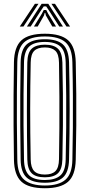

<svg xmlns="http://www.w3.org/2000/svg" viewBox="-20 -985 474 1012"><path d="M216.5 7.2Q130.5 7.2 92.8 -27.6Q55 -62.5 53.5 -142.8Q52 -240.2 51.5 -321.2Q51 -402.2 51.5 -482.4Q52 -562.5 53.5 -657.2Q55 -737.5 92.9 -772.4Q130.8 -807.2 216.5 -807.2Q300.5 -807.2 338.9 -772.9Q377.2 -738.5 379.2 -657.5Q381.2 -570.5 382 -489.5Q382.8 -408.5 382.1 -324.1Q381.5 -239.8 379.2 -142.5Q377.2 -60 338.1 -26.4Q299 7.2 216.5 7.2ZM216.5 -7.2Q290 -7.2 325 -37.8Q360 -68.2 361.5 -143Q363.5 -232.8 364.1 -313.6Q364.8 -394.5 364.2 -477.5Q363.8 -560.5 361.5 -656.8Q360 -731 325.5 -761.9Q291 -792.8 216.5 -792.8Q139.5 -792.8 106 -760.9Q72.5 -729 71.2 -656.8Q69.8 -577.5 69.1 -501.4Q68.5 -425.2 68.9 -339.1Q69.2 -253 71.2 -143Q72.2 -67.5 107.9 -37.4Q143.5 -7.2 216.5 -7.2ZM216.5 -21.8Q149.5 -21.8 119.8 -49.9Q90 -78 88.8 -143Q87.2 -240.2 86.8 -321.1Q86.2 -402 86.8 -482.1Q87.2 -562.2 88.8 -656.8Q90 -722 119.6 -750.1Q149.2 -778.2 216.5 -778.2Q281.5 -778.2 311.8 -750.6Q342 -723 344 -656.5Q347 -534 347.1 -410.4Q347.2 -286.8 344 -143.5Q342.2 -76 311.2 -48.9Q280.2 -21.8 216.5 -21.8ZM216.5 -36.2Q270 -36.2 297.5 -59.6Q325 -83 326.2 -144Q328.2 -232 328.9 -314.4Q329.5 -396.8 328.9 -480.4Q328.2 -564 326.2 -656Q324.8 -716 298.1 -740Q271.5 -764 216.5 -764Q158.8 -764 133.1 -738.9Q107.5 -713.8 106.5 -656.5Q104.8 -570.2 104.1 -489.6Q103.5 -409 104 -324.8Q104.5 -240.5 106.5 -143.5Q107.5 -86.2 133 -61.2Q158.5 -36.2 216.5 -36.2ZM216.5 -50.5Q168 -50.5 146.5 -72.4Q125 -94.2 124 -144.5Q119.5 -394 124 -656Q125 -708 147.8 -728.8Q170.5 -749.5 216.5 -749.5Q263.5 -749.5 285.5 -728.2Q307.5 -707 308.8 -655.8Q310.8 -571.8 311.5 -491.2Q312.2 -410.8 311.6 -326.1Q311 -241.5 308.8 -145Q307.5 -93 285.4 -71.8Q263.2 -50.5 216.5 -50.5ZM216.5 -65Q254 -65 272.1 -83Q290.2 -101 291 -145.8Q292.5 -229.5 293 -309.6Q293.5 -389.8 293.1 -473.9Q292.8 -558 291 -654Q290.2 -700.2 271.5 -717.6Q252.8 -735 216.5 -735Q178.5 -735 160.5 -717.1Q142.5 -699.2 141.8 -655.5Q139.2 -532.5 139.1 -410.6Q139 -288.8 141.8 -144.5Q142.5 -102 160 -83.5Q177.5 -65 216.5 -65ZM84.2 -845 164 -965H182.8L103.5 -845ZM121.8 -845 199.5 -965H234.5L312 -845H292.5L239.8 -927L223.5 -951.2H210.5L194 -926.8L141.5 -845ZM330.5 -845 251 -965H269.8L349.5 -845ZM158.8 -845 200.8 -913.2 210.5 -932.2H223.8L233.5 -913.2L275.5 -845H255.8L221.8 -903.5L218.5 -917H215.5L212 -903.5L178.5 -845Z"/></svg>

Font: Big Shoulders Inline Text Medium
Style: Regular
Weight: 500
Designer: Patric King
Foundry: XO Type Co
Version: Version 1.000